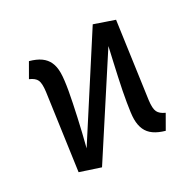

<svg xmlns="http://www.w3.org/2000/svg" viewBox="-126 -673 830 819"><g transform="rotate(-30 289.0 -263.5)"><path d="M436.6 -424.3 154.4 10.1 57.4 -21.9 137.9 -92.8 425.1 -538.1 521 -505.1ZM137.9 -92.8 57.4 -21.9 108.4 -388.4Q113.4 -427.4 105.9 -443.9Q98.4 -460.4 72.4 -471.4L110.8 -538.1Q143.8 -529.1 164 -514.6Q184.1 -500.1 193.7 -479Q203.4 -458 203.4 -427.9Q203.4 -411.9 200.8 -390.4Q198.3 -369 193.8 -343.5Q189.3 -318.1 183.2 -288.7Q177.2 -259.3 170.1 -227.4Q163 -195.5 155 -161.6Q146.9 -127.7 137.9 -92.8ZM506 -55.6 467.7 11.1Q435.6 2.1 415 -12.4Q394.3 -27 384.7 -48.5Q375.1 -70.1 375.1 -99.2Q375.1 -113.2 377.6 -132.6Q380.1 -152.1 384.2 -176.6Q388.2 -201 393.8 -229.5Q399.3 -257.9 406.4 -289.8Q413.4 -321.7 421 -355.6Q428.5 -389.5 436.6 -424.3L521 -505.1L470.1 -138.6Q465.1 -99.7 473.1 -83.1Q481 -66.6 506 -55.6Z"/></g></svg>

Font: Fira Sans Variable
Style: Italic
Weight: 397
Italic angle: -8°
Designer: Carrois Corporate & Edenspiekermann AG
Foundry: Carrois Corporate GbR & Edenspiekermann AG
Version: Version 4.202